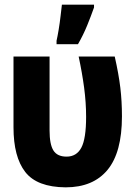

<svg xmlns="http://www.w3.org/2000/svg" viewBox="-20 -796 570 825"><path d="M262 9Q139 8 88.5 -57Q38 -122 38 -249V-553H193V-235Q193 -176 209.5 -149.5Q226 -123 266 -123Q309 -123 329.5 -161.5Q350 -200 350 -294Q350 -355 341.5 -419Q333 -483 318 -553H473Q490 -478 497 -419.5Q504 -361 504 -296Q504 -141 442 -66Q380 9 262 9ZM223 -621Q227 -638 232 -668Q237 -698 240.5 -729Q244 -760 246 -776H384V-764Q371 -727 354.5 -686.5Q338 -646 315 -606H223Z"/></svg>

Font: Noto Sans Mono Condensed Black
Style: Regular
Weight: 900
Width: 3
Designer: Monotype Design Team
Foundry: Monotype Imaging Inc.
Version: Version 2.014